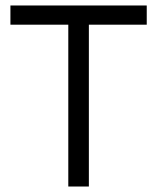

<svg xmlns="http://www.w3.org/2000/svg" viewBox="-20 -680 573 700"><path d="M515 -590H304V0H229V-590H18V-660H515Z"/></svg>

Font: Quattrocento Sans
Style: Regular
Weight: 400
Designer: Pablo Impallari
Foundry: Pablo Impallari, Igino Marini, Brenda Gallo
Version: Version 2.000